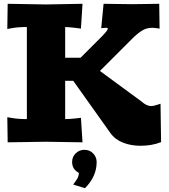

<svg xmlns="http://www.w3.org/2000/svg" viewBox="-20 -741 880 1001"><path d="M810.1 -721.2 812 -591.8Q784.7 -596.2 773.9 -596.2Q745.1 -596.2 721.4 -582Q697.8 -567.9 668 -538.1L501 -371.1L717.8 -211.9Q744.1 -188 768.1 -188Q774.9 -188 781.5 -189.5Q788.1 -190.9 800 -194.8Q812 -198.7 816.9 -200.2L819.8 0Q772 19 711.9 19Q663.1 19 621.3 2.7Q579.6 -13.7 555.2 -47.9L361.8 -319.8H319.8V-120.1Q343.3 -120.1 377.9 -124L401.9 -127L410.2 1L220.2 -2L20 1L18.1 -129.9L42 -126Q73.2 -120.1 120.1 -120.1V-600.1Q73.2 -600.1 42 -594.2L18.1 -589.8L20 -721.2L220.2 -717.8L410.2 -721.2L401.9 -591.8L377.9 -595.2Q335 -600.1 319.8 -600.1V-439.9H399.9L505.9 -545.9Q542 -582 542 -590.8Q542 -596.2 534.2 -596.2Q525.4 -596.2 507.8 -594.2L520 -721.2L669.9 -719.2ZM419.9 40Q447.8 40 465.8 59.1Q483.9 78.1 483.9 104Q483.9 179.2 422.9 240.2L361.8 221.2L380.9 193.8Q391.1 178.2 391.1 160.2Q356 141.6 356 104Q356 76.2 375 58.1Q394 40 419.9 40Z"/></svg>

Font: Zantroke
Style: Regular
Weight: 500
Foundry: gluk
Version: Version 0.36